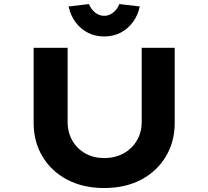

<svg xmlns="http://www.w3.org/2000/svg" viewBox="-20 -941 1048 967"><path d="M504.6 6Q398.5 6 318.4 -36.2Q238.4 -78.4 193.9 -152.9Q149.4 -227.4 149.4 -322V-700.4H320.6V-327Q320.6 -274.1 344.5 -232.7Q368.4 -191.3 410.2 -168.1Q452.1 -144.9 503.6 -144.9Q559 -144.9 601.7 -168.1Q644.3 -191.3 669 -232.7Q693.7 -274.1 693.7 -327V-700.4H859.9V-322Q859.9 -227.4 815.3 -152.9Q770.8 -78.4 691.1 -36.2Q611.4 6 504.6 6ZM504.6 -757.3Q459.6 -757.3 422.4 -776.4Q385.1 -795.5 360.1 -829.7Q335 -863.9 325.4 -908.5L428.1 -920.5Q438 -895 458.7 -878.1Q479.4 -861.3 504.6 -861.3Q529.9 -861.3 550.6 -878.1Q571.3 -895 581.1 -920.5L683.9 -908.5Q674.7 -863.9 649.4 -829.7Q624.1 -795.5 587.4 -776.4Q550.6 -757.3 504.6 -757.3Z"/></svg>

Font: Lexend Tera
Style: Regular
Weight: 400
Designer: Bonnie Shaver-Troup, Thomas Jockin
Foundry: Lexend
Version: Version 1.007